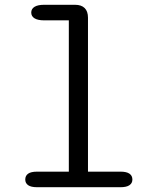

<svg xmlns="http://www.w3.org/2000/svg" viewBox="-20 -782 659 802"><path d="M135 0Q109.5 0 97.5 -8.5Q85.5 -17 85.5 -32Q85.5 -48 97.5 -56.5Q109.5 -65 135 -65H267.5V-697H164.5Q138 -697 124.2 -705.5Q110.5 -714 110.5 -729.5Q110.5 -745 124.2 -753.5Q138 -762 164.5 -762H293.5Q320 -762 333.8 -748.2Q347.5 -734.5 347.5 -708V-65H483.5Q508.5 -65 520.8 -56.5Q533 -48 533 -32Q533 -17 520.8 -8.5Q508.5 0 483.5 0Z"/></svg>

Font: Sono Monospace
Style: Regular
Weight: 400
Designer: Tyler Finck
Foundry: Tyler Finck
Version: Version 2.112